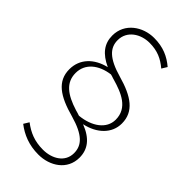

<svg xmlns="http://www.w3.org/2000/svg" viewBox="-274 -785 1059 1059"><g transform="rotate(45 255.5 -255.5)"><path d="M256 -709C169 -709 83 -652 83 -555C83 -492 117 -447 189 -414C104 -394 47 -337 47 -256C47 -163 117 -116 242 -82C354 -50 393 -8 393 53C393 124 328 161 258 161C192 161 145 141 99 106L80 137C128 174 185 198 259 198C348 198 432 145 432 49C432 -16 396 -64 315 -95C404 -114 464 -172 464 -249C464 -342 394 -390 273 -424C161 -456 122 -498 122 -558C122 -631 189 -672 257 -672C320 -672 361 -652 403 -617L422 -648C377 -686 327 -709 256 -709ZM266 -112C255 -116 244 -119 233 -122C140 -151 86 -191 86 -266C86 -339 145 -387 230 -398C233 -397 235 -396 238 -396L253 -391C255 -390 258 -390 260 -389C340 -366 425 -333 425 -240C425 -169 358 -121 266 -112Z"/></g></svg>

Font: Fixel Text ExtraLight
Style: Regular
Weight: 200
Width: 4
Designer: AlfaBravo + MacPaw
Foundry: Kyrylo Tkachov, Marchela Mozhyna, Serhii Makarenko, Maria Weinstein, Zakhar Kryvoshyya
Version: Version 1.211